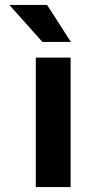

<svg xmlns="http://www.w3.org/2000/svg" viewBox="-20 -763 347 783"><path d="M18 -743 153 -592H269L172 -743ZM126 0H268V-528H126Z"/></svg>

Font: Asimov Pro
Style: Bd
Weight: 700
Designer: Google
Version: Version 2.000980; 2014